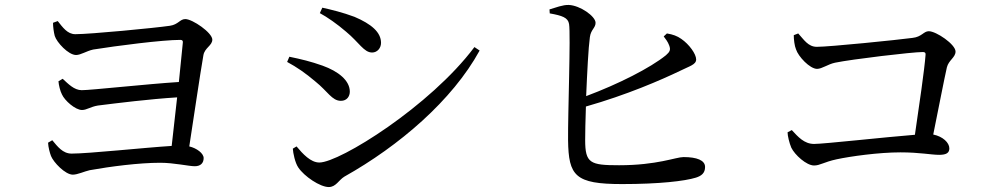

<svg xmlns="http://www.w3.org/2000/svg" viewBox="-20 -751 4040 775"><path d="M191 -185 174 -175C175 -156 181 -134 186 -121C196 -96 243 -46 274 -46C293 -46 320 -59 342 -64C426 -79 541 -94 627 -94C682 -94 743 -80 766 -80C790 -80 802 -93 802 -113C802 -132 774 -153 744 -160C762 -276 787 -448 801 -528C806 -558 837 -567 837 -591C837 -619 757 -674 728 -674C706 -674 700 -652 666 -647C605 -638 344 -613 284 -613C252 -613 233 -641 213 -666L194 -659C194 -643 197 -621 201 -606C209 -580 256 -529 287 -529C306 -529 329 -545 356 -551C450 -566 635 -590 708 -590C716 -590 719 -586 718 -579L702 -420C575 -412 347 -387 310 -387C279 -387 255 -413 233 -433L216 -423C217 -408 223 -383 230 -370C241 -345 284 -307 311 -307C330 -307 345 -320 375 -325C455 -335 583 -351 695 -358L673 -162C562 -155 338 -131 269 -131C233 -131 212 -160 191 -185Z M1271 -698C1301 -682 1341 -654 1377 -623C1430 -579 1449 -539 1482 -539C1503 -539 1518 -557 1518 -578C1518 -621 1479 -654 1411 -683C1363 -701 1317 -712 1281 -720ZM1895 -561C1717 -323 1351 -95 1269 -95C1234 -95 1202 -130 1177 -160L1162 -151C1163 -133 1171 -94 1184 -75C1208 -39 1272 4 1307 4C1336 4 1347 -24 1370 -38C1591 -162 1806 -346 1916 -547ZM1139 -501C1178 -480 1213 -456 1253 -422C1303 -382 1320 -344 1356 -344C1381 -344 1392 -363 1392 -381C1392 -426 1346 -463 1282 -486C1234 -503 1196 -512 1148 -522Z M2659 -604C2666 -595 2676 -582 2681 -568C2688 -550 2684 -542 2668 -528C2605 -477 2477 -412 2346 -363C2350 -457 2355 -558 2361 -601C2365 -632 2384 -638 2384 -659C2384 -685 2322 -729 2276 -731C2252 -732 2222 -720 2198 -713L2199 -697C2249 -688 2273 -680 2277 -654C2284 -612 2272 -290 2273 -185C2275 -41 2301 -8 2491 -8C2641 -8 2744 -20 2789 -34C2811 -41 2826 -52 2826 -77C2826 -104 2793 -117 2739 -117C2708 -117 2633 -84 2479 -84C2362 -84 2342 -92 2342 -186C2342 -212 2343 -263 2345 -321C2510 -368 2648 -428 2725 -465C2763 -484 2790 -490 2790 -511C2790 -533 2762 -572 2730 -594C2713 -606 2696 -612 2672 -616Z M3159 -217C3159 -203 3166 -174 3174 -155C3188 -126 3235 -83 3266 -83C3290 -83 3306 -97 3357 -108C3413 -120 3527 -136 3615 -136C3692 -136 3739 -126 3771 -126C3800 -126 3812 -134 3812 -152C3812 -175 3786 -200 3747 -208C3769 -316 3791 -431 3802 -479C3809 -508 3837 -519 3837 -543C3837 -572 3759 -625 3729 -625C3708 -625 3701 -602 3663 -598C3604 -590 3328 -562 3277 -562C3242 -562 3225 -591 3202 -616L3184 -609C3184 -592 3187 -566 3193 -552C3202 -523 3249 -473 3278 -473C3298 -473 3322 -492 3351 -498C3419 -512 3662 -541 3705 -541C3713 -541 3717 -538 3716 -530C3712 -473 3690 -323 3673 -207C3558 -198 3306 -170 3266 -170C3226 -170 3201 -199 3176 -226Z"/></svg>

Font: Noto Serif TC Medium
Style: Regular
Weight: 500
Designer: Ryoko NISHIZUKA 西塚涼子 (kana & ideographs); Frank Grießhammer (Latin, Greek & Cyrillic); Wenlong ZHANG 张文龙 (bopomofo); San
Foundry: Adobe
Version: Version 2.001;hotconv 1.1.0;makeotfexe 2.6.0